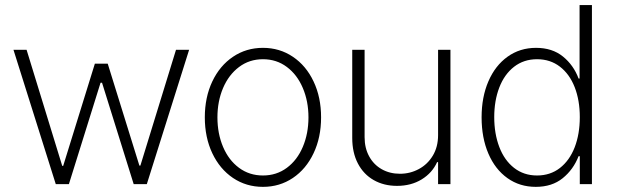

<svg xmlns="http://www.w3.org/2000/svg" viewBox="-20 -727 2448 758"><path d="M33.2 -530.3H85L225.6 -72.3H229.5L354.5 -475.6H405.3L530.3 -73.2H534.2L674.8 -530.3H726.6L559.6 0H507.8L382.8 -400.4H377L252 0H200.2Z M788.6 -263.7Q788.6 -342.8 818.1 -405.3Q847.7 -467.8 899.9 -502.9Q952.1 -538.1 1018.1 -538.1Q1084 -538.1 1136.2 -502.9Q1188.5 -467.8 1218 -405.3Q1247.6 -342.8 1247.6 -263.7Q1247.6 -184.6 1218 -122.1Q1188.5 -59.6 1136.2 -24.4Q1084 10.7 1018.1 10.7Q952.1 10.7 899.9 -24.4Q847.7 -59.6 818.1 -122.1Q788.6 -184.6 788.6 -263.7ZM1197.8 -263.7Q1197.8 -327.1 1175.5 -379.6Q1153.3 -432.1 1112.5 -462.6Q1071.8 -493.2 1018.1 -493.2Q964.4 -493.2 923.6 -462.4Q882.8 -431.6 860.6 -379.4Q838.4 -327.1 838.4 -263.7Q838.4 -199.7 860.6 -147.2Q882.8 -94.7 923.6 -64.5Q964.4 -34.2 1018.1 -34.2Q1071.8 -34.2 1112.5 -64.5Q1153.3 -94.7 1175.5 -147.2Q1197.8 -199.7 1197.8 -263.7Z M1709.5 -530.3H1758.3V0H1709.5V-86.9H1705.6Q1686.5 -44.4 1644.8 -18.8Q1603 6.8 1547.4 6.8Q1495.6 6.8 1455.6 -15.9Q1415.5 -38.6 1393.1 -81.3Q1370.6 -124 1370.6 -182.6V-530.3H1419.4V-185.5Q1419.4 -142.6 1437.3 -109.9Q1455.1 -77.1 1486.8 -59.1Q1518.6 -41 1559.1 -41Q1599.1 -41 1633.5 -59.6Q1668 -78.1 1688.7 -112.5Q1709.5 -147 1709.5 -193.4Z M1881.3 -263.7Q1881.3 -343.8 1908.2 -406Q1935.1 -468.3 1983.9 -503.2Q2032.7 -538.1 2096.2 -538.1Q2160.2 -538.1 2202.4 -503.9Q2244.6 -469.7 2264.2 -417H2268.1V-707H2316.9V0H2269V-110.4H2264.2Q2243.7 -57.6 2201.4 -23.4Q2159.2 10.7 2095.2 10.7Q2031.7 10.7 1983.2 -23.9Q1934.6 -58.6 1908 -120.8Q1881.3 -183.1 1881.3 -263.7ZM2269 -264.6Q2269 -331.1 2248.8 -382.8Q2228.5 -434.6 2190.4 -463.9Q2152.3 -493.2 2100.1 -493.2Q2047.9 -493.2 2009.5 -463.4Q1971.2 -433.6 1951.2 -381.6Q1931.2 -329.6 1931.2 -264.6Q1931.2 -199.2 1951.2 -146.7Q1971.2 -94.2 2009.5 -64.2Q2047.9 -34.2 2100.1 -34.2Q2152.3 -34.2 2190.4 -63.7Q2228.5 -93.3 2248.8 -145.5Q2269 -197.8 2269 -264.6Z"/></svg>

Font: Pretendard GOV ExtraLight
Style: Regular
Weight: 200
Designer: Base glyphs from Inter by Rasmus Andersson; Hangeul glyphs from Noto Sans CJK(Source Han Sans) by Jang Soo-young and Kan
Foundry: Kil Hyung-jin
Version: Version 1.309